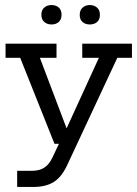

<svg xmlns="http://www.w3.org/2000/svg" viewBox="-20 -570 544 761"><path d="M112 171H48V107H106Q136 107 155.5 94.5Q175 82 188 54L223 -20L243 0H196L60 -341H2V-397H204V-341H138L249 -48L237 -46L372 -341H306V-397H503V-341H445L247 83Q225 131 193.5 151Q162 171 112 171ZM184 -473Q167 -473 155.5 -483Q144 -493 144 -512Q144 -530 155.5 -540Q167 -550 184 -550Q202 -550 213 -540Q224 -530 224 -512Q224 -493 213 -483Q202 -473 184 -473ZM336 -473Q319 -473 307.5 -482.5Q296 -492 296 -511Q296 -530 307.5 -540Q319 -550 336 -550Q353 -550 364.5 -540Q376 -530 376 -511Q376 -492 364.5 -482.5Q353 -473 336 -473Z"/></svg>

Font: Rokkitt
Style: Regular
Weight: 400
Designer: Vernon Adams
Foundry: Vernon Adams
Version: Version 3.103